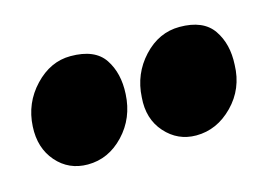

<svg xmlns="http://www.w3.org/2000/svg" viewBox="-41 -783 437 313"><g transform="rotate(-15 177.0 -627.0)"><path d="M259 -538Q228 -538 207 -561.5Q186 -585 189 -621Q191 -660 217 -688Q243 -716 278 -716Q318 -716 334.5 -692Q351 -668 349 -633Q348 -593 321 -565.5Q294 -538 259 -538ZM76 -538Q44 -538 23.5 -561.5Q3 -585 5 -621Q7 -660 33.5 -688Q60 -716 94 -716Q135 -716 151 -692Q167 -668 165 -633Q163 -593 137 -565.5Q111 -538 76 -538Z"/></g></svg>

Font: Agbalumo
Style: Regular
Weight: 400
Designer: Raphael Alegbeleye
Foundry: Sorkin Type Co.
Version: Version 1.000; ttfautohint (v1.8.4)